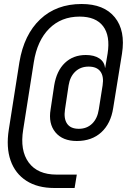

<svg xmlns="http://www.w3.org/2000/svg" viewBox="-20 -760 640 960"><path d="M252 180Q168 180 112 144Q56 108 33 42.5Q10 -23 24 -112L77 -449Q100 -587 181 -663.5Q262 -740 388 -740Q500 -740 554 -673.5Q608 -607 590 -492L546 -220Q534 -142 486.5 -98.5Q439 -55 364 -55Q293 -55 257 -98.5Q221 -142 233 -213L251 -333Q263 -406 304.5 -445.5Q346 -485 409 -485Q451 -485 476.5 -468Q502 -451 505 -421H506L518 -492Q532 -581 495.5 -629Q459 -677 378 -677Q286 -677 226 -617Q166 -557 149 -449L96 -112Q79 -8 123.5 52.5Q168 113 263 113H364L353 180ZM374 -116Q414 -116 440.5 -141.5Q467 -167 474 -213L493 -333Q500 -378 482 -402.5Q464 -427 423 -427Q383 -427 356.5 -402Q330 -377 323 -333L305 -213Q298 -167 315.5 -141.5Q333 -116 374 -116Z"/></svg>

Font: JetBrains Mono NL Light
Style: Italic
Weight: 300
Italic angle: -9°
Designer: Philipp Nurullin, Konstantin Bulenkov
Foundry: JetBrains
Version: Version 2.304; ttfautohint (v1.8.4.7-5d5b)